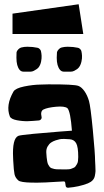

<svg xmlns="http://www.w3.org/2000/svg" viewBox="-20 -879 493 907"><path d="M39.1 -814.5 351.6 -858.9 373.5 -718.3H39.1ZM173.3 -638.2Q175.8 -627.9 176.5 -615.7Q177.2 -603.5 174.1 -587.9Q170.9 -572.3 162.6 -561Q158.2 -555.7 152.8 -552.2L139.6 -544.4Q131.8 -540.5 124.5 -540.5H124H91.8H90.8Q80.1 -540.5 72.8 -548.8Q57.6 -566.9 57.6 -606L58.1 -629.4V-629.9Q58.1 -632.8 58.6 -633.8Q61 -640.6 67.6 -647Q74.2 -653.3 81.1 -654.8Q94.7 -658.2 108.9 -658.2Q135.3 -658.2 157.2 -653.3Q162.6 -652.3 167.2 -647.7Q171.9 -643.1 173.3 -638.2ZM364.3 -638.2Q366.7 -627.9 367.4 -615.7Q368.2 -603.5 364.7 -587.9Q361.3 -572.3 353 -561Q348.1 -555.2 343.8 -552.2L330.6 -544.4Q322.8 -540.5 314.9 -540.5H282.7H281.7Q271 -540.5 263.7 -548.8Q248 -567.4 248 -606L249 -629.9V-630.4Q249 -632.8 249.5 -633.8Q252 -640.6 258.3 -647Q264.6 -653.3 271.5 -654.8Q285.2 -658.2 299.8 -658.2Q326.2 -658.2 348.1 -653.3Q353.5 -652.3 358.2 -647.7Q362.8 -643.1 364.3 -638.2ZM254.9 -79.1H255.4Q259.3 -79.1 271.2 -78.9Q283.2 -78.6 287.4 -78.6Q291.5 -78.6 301.5 -79.1Q311.5 -79.6 315.4 -81.3Q319.3 -83 326.4 -85.7Q333.5 -88.4 336.4 -92.8Q339.4 -97.2 343.3 -103.3Q347.2 -109.4 348.4 -118.2Q349.6 -127 349.6 -137.7Q349.6 -185.1 339.8 -202.4Q330.1 -219.7 309.1 -221.2Q287.1 -222.7 282.2 -222.7Q280.3 -222.7 275.4 -222.4Q270.5 -222.2 268.6 -222.2Q265.6 -221.7 260.7 -220.9Q255.9 -220.2 243.2 -216.1Q230.5 -211.9 221.2 -205.6Q211.9 -199.2 204.8 -186.8Q197.8 -174.3 198.7 -158.2Q199.7 -143.6 200.4 -135.5Q201.2 -127.4 202.9 -117.7Q204.6 -107.9 207 -103Q209.5 -98.1 213.4 -92.5Q217.3 -86.9 222.9 -84.7Q228.5 -82.5 236.3 -80.8Q244.1 -79.1 254.9 -79.1ZM429.2 -120.1Q429.2 -113.3 430.4 -96.7Q431.6 -80.1 431.2 -70.8Q430.7 -61.5 428.2 -48.8Q425.8 -36.1 417.5 -27.3Q409.2 -18.6 395 -12.7Q352.1 3.9 302.2 7.8H301.3Q291 7.8 290 -2.4L288.1 -15.6Q287.1 -22 281.2 -22H280.8Q87.4 -8.3 66.9 -26.4Q52.2 -39.1 48.6 -55.9Q44.9 -72.8 42.5 -119.6Q42 -127.4 42 -131.8Q37.1 -225.1 66.9 -237.3Q74.7 -240.7 137.9 -246.8Q201.2 -252.9 260.7 -257.3L319.8 -261.7Q313 -351.6 298.8 -367.7Q285.6 -378.4 245.1 -374.8Q204.6 -371.1 185.5 -361.8Q169.9 -354 176.3 -327.1Q176.3 -326.7 176.5 -325.4Q176.8 -324.2 176.8 -323.7Q176.8 -318.4 172.9 -314.5Q168.9 -310.5 164.1 -310.1Q138.2 -307.6 113 -306.6Q87.9 -305.7 59.8 -311Q31.7 -316.4 26.4 -329.1Q6.3 -381.3 43.5 -446.3Q52.7 -461.9 94 -470.5Q135.3 -479 171.9 -479.5L208.5 -480.5Q330.6 -481 350.6 -473.1Q365.7 -467.3 379.2 -448Q392.6 -428.7 400.4 -401.9Q407.7 -377 418.5 -264.9Q429.2 -152.8 429.2 -120.1Z"/></svg>

Font: Some Time Later
Style: Regular
Weight: 400
Version: Version 003.300